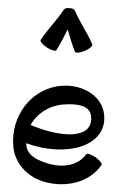

<svg xmlns="http://www.w3.org/2000/svg" viewBox="-67 -1081 757 1161"><g transform="rotate(5 311.5 -500.5)"><path d="M250 -773C272 -815 289 -860 307 -904C325 -860 341 -815 363 -773C368 -765 394 -770 422 -784C449 -799 468 -818 463 -827C428 -894 377 -952 342 -1019C335 -1030 321 -1036 306 -1033C292 -1035 278 -1030 272 -1019C236 -952 186 -894 150 -827C145 -818 164 -799 192 -784C219 -770 245 -765 250 -773ZM582 -105C587 -114 569 -133 542 -149C515 -164 489 -170 484 -162C443 -91 354 -69 271 -84C203 -96 130 -120 119 -185C118 -189 118 -193 117 -197C370 -129 605 -223 572 -407C552 -524 422 -583 297 -561C119 -530 9 -352 41 -171C59 -67 147 9 251 27C381 50 518 7 582 -105ZM317 -449C395 -463 482 -461 494 -393C519 -255 329 -247 134 -309C165 -380 233 -434 317 -449Z"/></g></svg>

Font: Nupuram SemiBold
Style: Regular
Weight: 600
Designer: Santhosh Thottingal (santhosh.thottingal@gmail.com)
Foundry: SMC
Version: Version 1.000